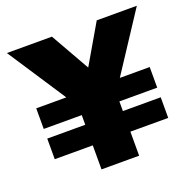

<svg xmlns="http://www.w3.org/2000/svg" viewBox="-125 -829 954 954"><g transform="rotate(-20 352.0 -352.0)"><path d="M52 -127V-236H253V-287H52V-396H211L9 -704H247L364 -498L484 -704H696L494 -396H652V-287H452V-236H652V-127H452V0H253V-127Z"/></g></svg>

Font: Prodigy Sans ExtraBold
Style: Regular
Weight: 800
Designer: Wei Huang
Foundry: Wei Huang
Version: Version 1.003; ttfautohint (v1.8.3)